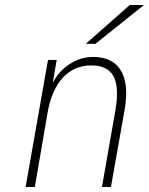

<svg xmlns="http://www.w3.org/2000/svg" viewBox="-20 -752 599 772"><path d="M83 0 173 -511H208L192 -419Q217.5 -467 261 -495Q304.5 -523 354 -523Q407 -523 439.2 -498.5Q471.5 -474 482.2 -426.5Q493 -379 481 -310L426 0H390L444 -309Q460 -401.5 436.5 -445.2Q413 -489 347 -489Q278 -489 232.5 -439.5Q187 -390 171 -297L120 0ZM325 -576 502 -732H559L364 -576Z"/></svg>

Font: Overpass Thin
Style: Italic
Weight: 250
Italic angle: -10°
Designer: Delve Withrington, Dave Bailey, Thomas Jockin
Foundry: Delve Fonts LLC
Version: Version 4.000